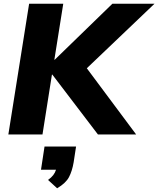

<svg xmlns="http://www.w3.org/2000/svg" viewBox="-20 -725 853 1035"><path d="M25 0 137 -705H321L273 -403H275L586 -705H813L448 -357L714 0H508L262 -323H260L209 0ZM288 290 239 245Q257 232 267 219Q277 206 282 190H201L220 65H390L377 150Q369 197 352 229.5Q335 262 288 290Z"/></svg>

Font: Nunito Sans Black
Style: Italic
Weight: 900
Italic angle: -9°
Designer: Vernon Adams
Foundry: Vernon Adams
Version: Version 3.006; ttfautohint (v1.8.3)